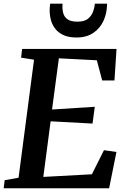

<svg xmlns="http://www.w3.org/2000/svg" viewBox="-24 -1004 678 1024"><path d="M-4.5 0 1 -43 75 -56 157.5 -685.5 88.5 -696.5 94 -743H597.5L586.5 -575H521L492.5 -682.5L290 -693L253.5 -420L481.5 -434.5L469.5 -345L246 -357L207 -60.5L466 -74.5L530.5 -203L597 -193.5L558 0ZM384.5 -804Q340.5 -804 312 -818Q283.5 -832 267.5 -854.8Q251.5 -877.5 245.8 -904.2Q240 -931 241 -956Q241.5 -963.5 242 -970.5Q242.5 -977.5 243.5 -984.5H309.5Q307.5 -957.5 312.8 -935.8Q318 -914 336 -901.2Q354 -888.5 389 -888.5Q426.5 -888.5 445.8 -904.5Q465 -920.5 472.8 -942.8Q480.5 -965 482 -984.5H547Q547 -934.5 528.2 -893.5Q509.5 -852.5 473.2 -828.2Q437 -804 384.5 -804Z"/></svg>

Font: Merriweather 24pt SemiBold
Style: Italic
Weight: 600
Italic angle: -7.8°
Version: Version 2.101